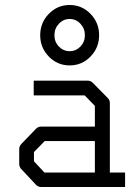

<svg xmlns="http://www.w3.org/2000/svg" viewBox="-20 -799 532 769"><path d="M175.5 -743.5Q210 -779 259 -779Q308 -779 342.5 -743.5Q377 -708 377 -658Q377 -608 342.5 -572.5Q308 -537 259 -537Q210 -537 175.5 -572.5Q141 -608 141 -658Q141 -708 175.5 -743.5ZM216 -704Q198 -685 198 -658Q198 -631 216 -612.5Q234 -594 259 -594Q284 -594 302 -612.5Q320 -631 320 -658Q320 -685 302 -704Q284 -723 259 -723Q234 -723 216 -704ZM360 -108V-234H159L116 -190V-153L158 -108ZM420 -108H481V-50H145Q133 -50 124 -59L66 -121Q57 -130 57 -142V-202Q57 -214 66 -223L125 -284Q133 -292 146 -292H360V-375L319 -417H115V-476H331Q343 -476 352 -467L411 -407Q420 -398 420 -387Z"/></svg>

Font: IBM 3270 Semi-Condensed
Style: Condensed
Weight: 400
Monospace: yes
Version: Version 2.3.1